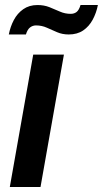

<svg xmlns="http://www.w3.org/2000/svg" viewBox="-20 -743 409 763"><path d="M19 0 112 -526H234L141 0ZM15 -606Q21 -637 35 -663.5Q49 -690 72.5 -706.5Q96 -723 129 -723Q155 -723 176.5 -714.5Q198 -706 218 -697Q238 -688 261 -688Q275 -688 284.5 -695.5Q294 -703 300 -723H369Q363 -692 348.5 -665Q334 -638 310.5 -622Q287 -606 253 -606Q228 -606 207 -615Q186 -624 166 -633Q146 -642 123 -642Q110 -642 99.5 -634Q89 -626 83 -606Z"/></svg>

Font: Archivo Variable SemiBold
Style: Italic
Weight: 600
Italic angle: -10°
Designer: Hector Gatti
Foundry: Omnibus-Type
Version: Version 2.001